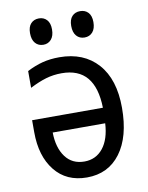

<svg xmlns="http://www.w3.org/2000/svg" viewBox="-84 -796 668 868"><g transform="rotate(-10 250.0 -362.0)"><path d="M455 -272Q455 -139 399 -64Q343 11 245 11Q151 11 98 -55.5Q45 -122 45 -232V-287H370Q368 -380 329 -426.5Q290 -473 213 -473Q175 -473 141 -463Q107 -453 66 -432V-509Q103 -528 138 -537Q173 -546 215 -546Q327 -546 391 -474.5Q455 -403 455 -272ZM127 -216Q128 -146 159 -104Q190 -62 246 -62Q299 -62 331.5 -102.5Q364 -143 368 -216ZM104 -676Q104 -705 118 -720Q132 -735 155 -735Q177 -735 191 -720Q205 -705 205 -676Q205 -646 191 -630Q177 -614 155 -614Q132 -614 118 -630Q104 -646 104 -676ZM293 -676Q293 -705 307 -720Q321 -735 344 -735Q367 -735 381 -720Q395 -705 395 -676Q395 -646 381 -630Q367 -614 344 -614Q321 -614 307 -630Q293 -646 293 -676Z"/></g></svg>

Font: Noto Sans Mono UI Cond
Style: Regular
Weight: 400
Width: 3
Monospace: yes
Designer: Monotype Design team
Foundry: Monotype Imaging Inc.
Version: Version 1.000